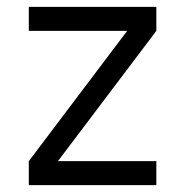

<svg xmlns="http://www.w3.org/2000/svg" viewBox="-20 -540 540 560"><path d="M64 0V-70L351 -450H64V-520H436V-450L149 -70H436V0Z"/></svg>

Font: Iosevka Fixed
Style: Regular
Weight: 400
Monospace: yes
Designer: Belleve Invis
Foundry: Belleve Invis
Version: Version 33.2.4